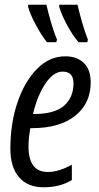

<svg xmlns="http://www.w3.org/2000/svg" viewBox="-20 -785 422 815"><path d="M164 10Q236 10 285 -21V-86Q230 -55 183 -55Q101 -55 101 -163Q101 -201 109 -241H116Q233 -241 299 -293.5Q365 -346 365 -435Q365 -490 335.5 -518Q306 -546 257 -546Q190 -546 137.5 -493Q85 -440 54.5 -351Q24 -262 24 -154Q24 -75 61 -32.5Q98 10 164 10ZM120 -301Q139 -380 173 -430.5Q207 -481 246 -481Q292 -481 292 -431Q292 -372 252 -336.5Q212 -301 123 -301ZM313 -606H351L353 -617Q339 -653 328.5 -690Q318 -727 309 -765H232L231 -757Q241 -723 264 -680Q287 -637 313 -606ZM179 -606H219L222 -617Q209 -647 197 -688.5Q185 -730 177 -765H100L99 -757Q108 -724 132 -679.5Q156 -635 179 -606Z"/></svg>

Font: Noto Sans UI Condensed
Style: Italic
Weight: 400
Width: 3
Italic angle: -12°
Designer: Monotype Design Team
Foundry: Monotype Imaging Inc.
Version: Version 1.901